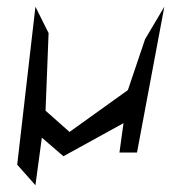

<svg xmlns="http://www.w3.org/2000/svg" viewBox="-20 -452 507 569"><path d="M186 -61 115 -124 124 -354 85 -432 31 36 85 97 104 -44 168 11 346 -87 334 0H386L467 -432L410 -336L359 -185Z"/></svg>

Font: Stormblade
Style: Obl
Weight: 400
Designer: Mew Too
Foundry: Cannot Into Space Fonts
Version: Version 0.77